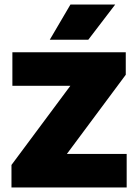

<svg xmlns="http://www.w3.org/2000/svg" viewBox="-20 -825 608 845"><path d="M30.5 0V-99L312 -477.5V-447.5H34.5V-595H533.5V-496L252 -117.5V-147.5H537.5V0ZM199 -650 290 -805H487L368.5 -650Z"/></svg>

Font: Encode Sans SC Condensed Thin ExtraBold
Style: Regular
Weight: 800
Version: Version 3.002